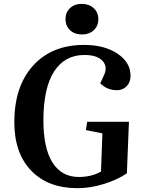

<svg xmlns="http://www.w3.org/2000/svg" viewBox="-20 -962 731 996"><path d="M319.8 -862.8Q319.8 -897.5 343 -919.7Q366.2 -941.9 404.8 -941.9Q441.9 -941.9 466.1 -919.7Q490.2 -897.5 490.2 -862.8Q490.2 -827.6 466.6 -805.4Q442.9 -783.2 405.8 -783.2Q366.7 -783.2 343.3 -805.4Q319.8 -827.6 319.8 -862.8ZM432.1 -330.1H648.9L638.2 -63Q592.8 -31.2 521.5 -8.5Q450.2 14.2 381.8 14.2Q229.5 14.2 141.8 -76.7Q54.2 -167.5 54.2 -329.1Q54.7 -515.1 152.1 -622.1Q249.5 -729 416 -729Q522 -729 589.6 -683.6Q657.2 -638.2 657.2 -568.8Q657.2 -535.6 637 -514.9Q616.7 -494.1 586.9 -494.1Q535.6 -494.1 500 -529.8L520 -573.2Q539.6 -616.2 511.7 -646.5Q483.9 -676.8 418 -676.8Q315.9 -676.8 260.7 -591.3Q205.6 -505.9 205.1 -338.9Q205.1 -193.4 252.4 -118.7Q299.8 -43.9 389.2 -43.9Q453.6 -43.9 503.9 -71.8L511.2 -270L425.8 -287.1Z"/></svg>

Font: Literata SemiBold
Style: Italic
Weight: 650
Italic angle: -2.39999°
Designer: Latin by Veronika Burian and Jose Scaglione. Greek by Irene Vlachou. Cyrillic by Vera Evstafieva
Foundry: TypeTogether
Version: Version 3.021